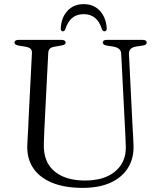

<svg xmlns="http://www.w3.org/2000/svg" viewBox="-20 -893 776 929"><path d="M584 -289.5 566.5 -632Q566 -647 557.2 -655.2Q548.5 -663.5 529 -667.5L496.5 -672.5Q484.5 -675 480.8 -678.8Q477 -682.5 477 -687.5Q477 -693 482 -696.5Q487 -700 495.5 -700H671Q680.5 -700 685.2 -696.5Q690 -693 690 -687.5Q690 -682 686 -678.2Q682 -674.5 670.5 -672.5L640 -668Q619 -664.5 611 -654.8Q603 -645 604 -630.5L621 -287.5Q622.5 -263 623.8 -239.5Q625 -216 626 -190.5Q628.5 -130 601 -83.5Q573.5 -37 517.8 -10.5Q462 16 380 16Q291 16 230.5 -9.5Q170 -35 140 -80.8Q110 -126.5 112 -188.5Q112.5 -203.5 113.8 -226.2Q115 -249 116.5 -274.2Q118 -299.5 118.5 -321L134.5 -636.5Q135.5 -650.5 126.8 -657.8Q118 -665 100.5 -667.5L70 -672.5Q50 -676.5 50 -687Q50 -693 55 -696.5Q60 -700 69.5 -700H278.5Q287.5 -700 292.5 -696.5Q297.5 -693 297.5 -687Q297.5 -682 293.2 -678.5Q289 -675 277.5 -673L246.5 -667.5Q230 -665 222.2 -658.5Q214.5 -652 213.5 -637.5L197.5 -324.5Q195.5 -286 194.2 -255.2Q193 -224.5 192 -197.5Q189.5 -109.5 243 -64.5Q296.5 -19.5 392 -19.5Q455 -19.5 499.5 -40Q544 -60.5 567.5 -98.5Q591 -136.5 588.5 -189Q587.5 -223 586.2 -246.2Q585 -269.5 584 -289.5ZM385 -824.5Q352 -824.5 330.2 -807Q308.5 -789.5 295.5 -751Q293.5 -745.5 290.8 -743.5Q288 -741.5 284 -741.5Q279.5 -741.5 276.5 -745Q273.5 -748.5 274 -755.5Q276.5 -808.5 306.5 -840.8Q336.5 -873 385 -873Q433.5 -873 463.2 -840.8Q493 -808.5 496.5 -755.5Q496.5 -748.5 493.5 -745Q490.5 -741.5 485.5 -741.5Q482.5 -741.5 479.5 -743.5Q476.5 -745.5 473.5 -751Q461 -790 439 -807.2Q417 -824.5 385 -824.5Z"/></svg>

Font: Fraunces Light
Style: Regular
Weight: 300
Version: Version 1.000;[b76b70a41]